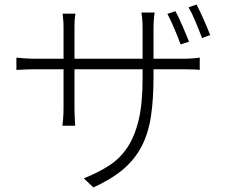

<svg xmlns="http://www.w3.org/2000/svg" viewBox="-20 -770 996 843"><path d="M52 -517Q53 -517 62 -516Q71 -515 84.5 -514Q98 -513 113.5 -512.5Q129 -512 142 -512H259V-651Q259 -672 257 -689.5Q255 -707 255 -710H311Q310 -707 308.5 -691Q307 -675 307 -652V-512H606V-643Q606 -671 604 -691.5Q602 -712 601 -715H659Q658 -712 656 -691.5Q654 -671 654 -643V-512H779Q808 -512 830 -514Q852 -516 857 -517V-463Q854 -464 831 -465Q808 -466 779 -466H654V-431Q654 -332 642.5 -257.5Q631 -183 601 -126Q571 -69 520 -26Q469 17 390 53L348 13Q411 -12 459 -43Q507 -74 539.5 -123Q572 -172 589 -244Q606 -316 606 -424V-466H307V-296Q307 -285 307.5 -272Q308 -259 308.5 -247.5Q309 -236 309.5 -228Q310 -220 310 -218H254Q254 -220 255 -227.5Q256 -235 257 -246.5Q258 -258 258.5 -271Q259 -284 259 -296V-466H142Q128 -466 112.5 -465.5Q97 -465 84 -464.5Q71 -464 62 -463.5Q53 -463 52 -463ZM773 -575Q768 -590 760.5 -608Q753 -626 745.5 -644Q738 -662 730 -679Q722 -696 715 -709L750 -721Q757 -709 765 -692Q773 -675 781 -656.5Q789 -638 796.5 -620Q804 -602 810 -587ZM867 -603Q855 -635 839 -673.5Q823 -712 808 -738L843 -750Q850 -737 858 -720Q866 -703 874 -685Q882 -667 889.5 -649Q897 -631 903 -616Z"/></svg>

Font: Kinto Sans Light
Style: Regular
Weight: 300
Designer: Authors: Ryoko NISHIZUKA  (kana & ideographs); Paul D. Hunt (Latin, Greek & Cyrillic); Wenlong ZHANG  (bopomofo); Sandol
Foundry: Adobe Systems Incorporated, ookami Inc.
Version: Version 0.001